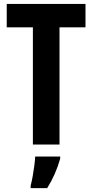

<svg xmlns="http://www.w3.org/2000/svg" viewBox="-20 -734 469 975"><path d="M282.2 0H147V-595.2H14.2V-713.9H414.1V-595.2H282.2ZM285.6 61V71.8Q262.7 152.8 219.7 221.2H135.7V208Q140.6 190.9 145.5 163.8Q150.4 136.7 154.1 108.9Q157.7 81.1 158.7 61Z"/></svg>

Font: Open Sans Condensed
Style: Bold
Weight: 700
Width: 3
Designer: Monotype Design Team
Foundry: Monotype Imaging Inc.
Version: Version 3.003; ttfautohint (v1.8.4)